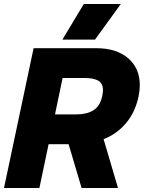

<svg xmlns="http://www.w3.org/2000/svg" viewBox="-25 -940 719 960"><path d="M394 -920H579L450 -742H287ZM143 -699H457Q557 -699 615.5 -649Q674 -599 674 -514Q674 -488 668 -459Q652 -381 606.5 -326Q561 -271 493 -244L565 0H383L318 -219H218L172 0H-5ZM356 -368Q409 -368 442 -388.5Q475 -409 486 -459Q490 -481 490 -488Q490 -523 466.5 -536.5Q443 -550 398 -550H288L250 -368Z"/></svg>

Font: Prompt Bold
Style: Bold Italic
Weight: 700
Italic angle: -12°
Designer: Katatrad Team
Foundry: CadsonDemak
Version: Version 1.000